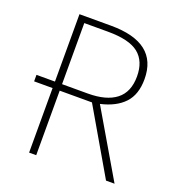

<svg xmlns="http://www.w3.org/2000/svg" viewBox="-125 -786 826 889"><g transform="rotate(20 288.0 -341.0)"><path d="M495 0 310 -318H151V0H116V-318H25V-350H116V-682H271Q502 -682 502 -502Q502 -426 462 -383.5Q422 -341 347 -324L537 0ZM278 -350Q369 -350 417 -387.5Q465 -425 465 -502Q465 -577 419 -614Q373 -651 268 -651H151V-350Z"/></g></svg>

Font: FiraGO UltraLight
Style: Regular
Weight: 200
Designer: bBox Type
Foundry: bBox Type GmbH
Version: Version 1.001